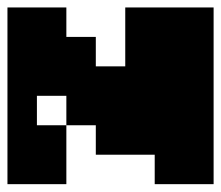

<svg xmlns="http://www.w3.org/2000/svg" viewBox="-58 -520 579 502"><g transform="rotate(90 231.0 -269.5)"><path d="M0 0V-154H77V-231H154V-308H0V-539H462V-385H385V-231H308V-154H231V-77H308V-154H462V0Z"/></g></svg>

Font: Coral Pixels
Style: Regular
Weight: 400
Designer: Tanukizamurai
Foundry: TanukiFont
Version: Version 1.000; ttfautohint (v1.8.4.7-5d5b)